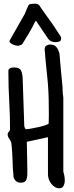

<svg xmlns="http://www.w3.org/2000/svg" viewBox="-20 -1017 398 1038"><path d="M127.9 -251H125Q125 -210.9 126.5 -172.4Q127.9 -133.8 127.9 -92.8Q127.9 -81.1 127.4 -69.8Q127 -58.6 124 -49.3Q121.1 -40 113.8 -34.7Q106.4 -29.3 91.8 -29.3Q64.5 -29.3 53.7 -57.6Q48.8 -103.5 47.9 -147.9Q46.9 -192.4 42 -239.3Q40 -252.9 30.8 -265.6Q21.5 -278.3 21.5 -290Q21.5 -298.8 27.8 -304.7Q34.2 -310.5 34.2 -321.3Q34.2 -397.5 29.8 -472.2Q25.4 -546.9 25.4 -622.1V-638.7Q32.2 -648.4 39.1 -650.4Q45.9 -652.3 57.6 -652.3Q85.9 -652.3 93.8 -635.3Q101.6 -618.2 102.5 -593.8L111.3 -334Q112.3 -331.1 114.7 -324.7Q117.2 -318.4 122.1 -318.4Q128.9 -318.4 147.5 -321.8Q166 -325.2 186.5 -329.6Q207 -334 223.6 -339.4Q240.2 -344.7 243.2 -349.6Q243.2 -356.4 243.7 -374Q244.1 -391.6 244.1 -398.4Q244.1 -439.5 243.2 -479.5Q242.2 -519.5 239.3 -560.5Q239.3 -567.4 236.3 -593.3Q233.4 -619.1 230.5 -649.4Q227.5 -679.7 225.1 -705.6Q222.7 -731.4 222.7 -738.3Q221.7 -739.3 221.7 -744.6Q221.7 -750 221.7 -752Q221.7 -764.6 231 -770.5Q240.2 -776.4 251 -776.4Q274.4 -776.4 285.6 -761.7Q296.9 -747.1 301.8 -725.6Q302.7 -714.8 304.7 -689.5Q306.6 -664.1 309.6 -634.8Q312.5 -605.5 314.9 -579.6Q317.4 -553.7 318.4 -543.9V-528.3Q318.4 -523.4 319.8 -509.3Q321.3 -495.1 322.3 -490.2V-89.8Q327.1 -73.2 328.6 -62.5Q330.1 -51.8 330.1 -37.1Q330.1 -25.4 323.7 -12.2Q317.4 1 301.8 1Q288.1 1 276.9 -5.9Q265.6 -12.7 257.3 -23.4Q249 -34.2 244.1 -47.4Q239.3 -60.5 239.3 -74.2V-275.4ZM114.3 -942.4Q115.2 -944.3 117.7 -950.7Q120.1 -957 123 -963.9Q126 -970.7 128.9 -977.1Q131.8 -983.4 132.8 -986.3Q136.7 -994.1 147 -995.6Q157.2 -997.1 167 -997.1Q174.8 -997.1 180.7 -995.6Q186.5 -994.1 192.4 -988.3Q195.3 -983.4 203.6 -971.2Q211.9 -959 221.7 -945.8Q231.4 -932.6 239.7 -920.4Q248 -908.2 251 -904.3Q252 -903.3 254.9 -899.9Q257.8 -896.5 257.8 -895.5Q260.7 -891.6 267.6 -881.3Q274.4 -871.1 282.2 -859.4Q290 -847.7 296.9 -836.9Q303.7 -826.2 306.6 -822.3Q309.6 -817.4 310.1 -814.9Q310.5 -812.5 310.5 -807.6Q310.5 -796.9 301.8 -793Q293 -789.1 278.3 -789.1Q265.6 -789.1 255.4 -794.4Q245.1 -799.8 240.2 -807.6L174.8 -904.3L170.9 -901.4Q168 -897.5 165 -890.6Q162.1 -883.8 154.8 -870.1Q147.5 -856.4 134.8 -834.5Q122.1 -812.5 99.6 -777.3Q97.7 -775.4 89.4 -772.5Q81.1 -769.5 78.1 -769.5Q72.3 -769.5 63 -772Q53.7 -774.4 45.9 -778.3Q38.1 -782.2 33.7 -787.6Q29.3 -793 33.2 -799.8Z"/></svg>

Font: Covered By Your Grace
Style: Regular
Weight: 400
Designer: Kimberly Geswein
Foundry: Kimberly Geswein
Version: Version 1.0